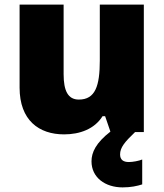

<svg xmlns="http://www.w3.org/2000/svg" viewBox="-20 -573 710 833"><path d="M501 97C501 67 521 43 566 0H604V-553H413V-311C413 -201 394 -141 322 -141C275 -141 256 -179 256 -251V-553H65V-193C65 -51 149 10 258 10C326 10 390 -13 425 -69H436L459 -2C396 47 377 88 377 127C377 197 436 240 512 240C548 240 575 234 597 227V119C583 125 556 130 539 130C516 130 501 121 501 97Z"/></svg>

Font: Noto Sans Sinhala Black
Style: Regular
Weight: 900
Designer: Jelle Bosma - Monotype Design Team
Foundry: Monotype Imaging Inc.
Version: Version 2.006